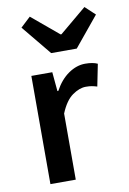

<svg xmlns="http://www.w3.org/2000/svg" viewBox="-85 -806 576 858"><g transform="rotate(-10 202.5 -376.5)"><path d="M73 0V-491H168L176 -404H180Q206 -452 243 -477.5Q280 -503 319 -503Q354 -503 375 -493L355 -393Q342 -397 331 -399Q320 -401 304 -401Q275 -401 243 -378.5Q211 -356 188 -300V0ZM178 -576 67 -711 112 -753 234 -651H238L360 -753L405 -711L294 -576Z"/></g></svg>

Font: Source Sans Pro SemiBold
Style: Regular
Weight: 600
Designer: Paul D. Hunt
Foundry: Adobe Systems Incorporated
Version: Version 2.045;hotconv 1.0.109;makeotfexe 2.5.65596